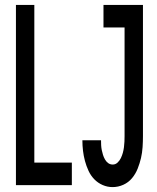

<svg xmlns="http://www.w3.org/2000/svg" viewBox="-20 -755 640 783"><path d="M45 0V-735H120V-92H273V0ZM439 8Q418 8 398.5 -0.5Q379 -9 364.5 -24Q350 -39 341 -58.5Q332 -78 326.5 -98.5Q321 -119 318.5 -140Q316 -161 316 -182Q316 -182 316 -182.5Q316 -183 316 -183H392Q392 -183 392 -183Q392 -183 392 -183Q392 -173 392.5 -163Q393 -153 395 -143Q397 -133 400 -123.5Q403 -114 408 -105Q413 -96 421 -90Q429 -84 440 -84Q451 -84 459.5 -92Q468 -100 473 -110.5Q478 -121 481 -132Q484 -143 485.5 -154.5Q487 -166 487.5 -177.5Q488 -189 488 -200V-643H402V-735H563V-200Q563 -178 561.5 -155Q560 -132 555 -110.5Q550 -89 541.5 -67.5Q533 -46 518.5 -28.5Q504 -11 483 -1.5Q462 8 439 8Z"/></svg>

Font: Iosevka Curly SmBdEx
Style: Regular
Weight: 600
Width: 7
Monospace: yes
Designer: Belleve Invis
Foundry: Belleve Invis
Version: Version 11.1.0; ttfautohint (v1.8.3)